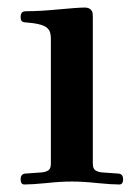

<svg xmlns="http://www.w3.org/2000/svg" viewBox="-20 -488 375 514"><path d="M35.2 -7.8Q35.2 -22.9 48.8 -23.4L90.8 -26.4Q102.5 -27.3 109.4 -32Q116.2 -36.6 116.2 -49.8V-382.8Q116.2 -397.9 112.3 -405.5Q108.4 -413.1 99.1 -418Q84.5 -425.3 51.8 -427.7Q44.9 -428.2 42.2 -429Q39.6 -429.7 37.4 -432.6Q35.2 -435.5 35.2 -441.9Q35.2 -450.7 38.6 -454.3Q42 -458 51.3 -458Q86.4 -458 131.3 -462.4Q189.5 -467.8 206.5 -467.8Q216.8 -467.8 221.9 -463.1Q227.1 -458.5 227.8 -453.6Q228.5 -448.7 228.5 -439.9V-49.8Q228.5 -36.6 235.4 -32Q242.2 -27.3 253.9 -26.4L295.9 -23.4Q309.6 -22.9 309.6 -7.8Q309.6 5.9 299.3 5.9Q279.3 5.9 239.3 2Q202.6 -2 172.4 -2Q142.1 -2 105.5 2Q65.4 5.9 45.4 5.9Q35.2 5.9 35.2 -7.8Z"/></svg>

Font: Monomachus
Style: Medium
Weight: 500
Designer: Alexey Kryukov
Version: Version 1.0